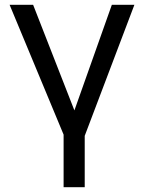

<svg xmlns="http://www.w3.org/2000/svg" viewBox="-20 -550 600 800"><path d="M333 230H245V11L20 -530H118L290 -90L446 -530H540L333 16Z"/></svg>

Font: Golos Text
Style: Regular
Weight: 400
Designer: A.Korolkova, Vitaly Kuzmin
Foundry: ParaType Ltd
Version: Version 2.004